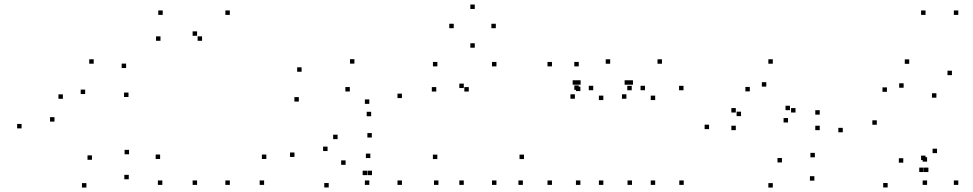

<svg xmlns="http://www.w3.org/2000/svg" viewBox="-20 -822 4380 864"><path d="M77.1 -244.3V-264.3H57.1V-244.3ZM368.8 22V2H348.8V22ZM559.5 -15.2V-35.2H539.5V-15.2ZM560.7 -127.7V-147.7H540.7V-127.7ZM393.8 -102.9V-122.9H373.8V-102.9ZM225.2 -274.8V-294.8H205.2V-274.8ZM263 -377.4V-397.4H243V-377.4ZM363.2 -398.8V-418.8H343.2V-398.8ZM558.2 -385.5V-405.5H538.2V-385.5ZM547.5 -515.8V-535.8H527.5V-515.8ZM401.6 -535.3V-555.3H381.6V-535.3Z M1014.2 -755V-775H994.2V-755ZM712.2 -755V-775H692.2V-755ZM702.2 -638.4V-658.4H682.2V-638.4ZM889.3 -638.4V-658.4H869.3V-638.4ZM866.8 -660.9V-680.9H846.8V-660.9ZM866.8 10V-10H846.8V10ZM1014.2 10V-10H994.2V10ZM1168.5 10V-10H1148.5V10ZM1178.5 -106.6V-126.6H1158.5V-106.6ZM700.5 -106.6V-126.6H680.5V-106.6ZM710.5 10V-10H690.5V10Z M1788.7 -380.6V-400.6H1768.7V-380.6ZM1574.9 -535.7V-555.7H1554.9V-535.7ZM1337.2 -499.1V-519.1H1317.2V-499.1ZM1324.7 -365V-385H1304.7V-365ZM1554.2 -410.3V-430.3H1534.2V-410.3ZM1641.9 -354.6V-374.6H1621.9V-354.6ZM1641.9 10V-10H1621.9V10ZM1788.7 10V-10H1768.7V10ZM1650.2 -298.9V-318.9H1630.2V-298.9ZM1305.1 -115.8V-135.8H1285.1V-115.8ZM1459.2 21.6V1.6H1439.2V21.6ZM1631.9 -33.9V-53.9H1611.9V-33.9ZM1653.9 -33.9V-53.9H1633.9V-33.9ZM1646.5 -110.8V-130.8H1626.5V-110.8ZM1535.2 -80.3V-100.3H1515.2V-80.3ZM1454 -142.3V-162.3H1434V-142.3ZM1499.2 -195.9V-215.9H1479.2V-195.9ZM1653.2 -203.2V-223.2H1633.2V-203.2Z M1943.2 -410.1V-430.1H1923.2V-410.1ZM2089.5 -410.1V-430.1H2069.5V-410.1ZM2067 -425.8V-445.8H2047V-425.8ZM2067 10V-10H2047V10ZM2214 10V-10H2194V10ZM2214 -523.3V-543.3H2194V-523.3ZM1948.2 -523.3V-543.3H1928.2V-523.3ZM2332.9 10V-10H2312.9V10ZM2337.9 -106.2V-126.2H2317.9V-106.2ZM1948 -106.2V-126.2H1928V-106.2ZM1953 10V-10H1933V10ZM2211.2 -695.1V-715.1H2191.2V-695.1ZM2116.5 -781.6V-801.6H2096.5V-781.6ZM2021.8 -695.1V-715.1H2001.8V-695.1ZM2116.5 -607.3V-627.3H2096.5V-607.3Z M2584.4 -417.6V-437.6H2564.4V-417.6ZM2584.4 -523.3V-543.3H2564.4V-523.3ZM2463.8 -523.3V-543.3H2443.8V-523.3ZM2463.8 10V-10H2443.8V10ZM2591.7 10V-10H2571.7V10ZM2591.7 -412.2V-432.2H2571.7V-412.2ZM2822.8 -415.8V-435.8H2802.8V-415.8ZM2725.8 -535.2V-555.2H2705.8V-535.2ZM2592.8 -440.8V-460.8H2572.8V-440.8ZM2577 -440.8V-460.8H2557V-440.8ZM2567 -377.7V-397.7H2547V-377.7ZM2649.5 -416V-436H2629.5V-416ZM2695 -371.7V-391.7H2675V-371.7ZM2695 10V-10H2675V10ZM2823.9 10V-10H2803.9V10ZM3055.8 -415.8V-435.8H3035.8V-415.8ZM2958.8 -535.2V-555.2H2938.8V-535.2ZM2828.3 -440.8V-460.8H2808.3V-440.8ZM2810.8 -440.8V-460.8H2790.8V-440.8ZM2798.8 -377.7V-397.7H2778.8V-377.7ZM2882.5 -416V-436H2862.5V-416ZM2928.3 -371.7V-391.7H2908.3V-371.7ZM2928.3 10V-10H2908.3V10ZM3056.8 10V-10H3036.8V10Z M3428.3 -432.2V-452.2H3408.3V-432.2ZM3534.8 -326.2V-346.2H3514.8V-326.2ZM3526.1 -270.8V-290.8H3506.1V-270.8ZM3559.8 -315.7V-335.7H3539.8V-315.7ZM3291.1 -315.7V-335.7H3271.1V-315.7ZM3291.1 -236.3V-256.3H3271.1V-236.3ZM3668.8 -236.3V-256.3H3648.8V-236.3ZM3668.8 -306.1V-326.1H3648.8V-306.1ZM3457.6 -535.3V-555.3H3437.6V-535.3ZM3170.8 -241V-261H3150.8V-241ZM3457.6 22V2H3437.6V22ZM3644.7 -9.1V-29.1H3624.7V-9.1ZM3646.9 -114.1V-134.1H3626.9V-114.1ZM3498.7 -91V-111H3478.7V-91ZM3314.7 -299.5V-319.5H3294.7V-299.5ZM3354.2 -410.8V-430.8H3334.2V-410.8Z M4151.9 -94.7V-114.7H4131.9V-94.7ZM4151.9 10V-10H4131.9V10ZM4292.3 10V-10H4272.3V10ZM4292.3 -755V-775H4272.3V-755ZM4144.9 -755V-775H4124.9V-755ZM4144.9 -101.7V-121.7H4124.9V-101.7ZM3974.4 21.5V1.5H3954.4V21.5ZM4136.6 -47.8V-67.8H4116.6V-47.8ZM4157.8 -47.8V-67.8H4137.8V-47.8ZM4196.6 -132.9V-152.9H4176.6V-132.9ZM4044.8 -90V-110H4024.8V-90ZM3925.6 -260.6V-280.6H3905.6V-260.6ZM3971.2 -408.8V-428.8H3951.2V-408.8ZM4046.3 -427.2V-447.2H4026.3V-427.2ZM4193.8 -382.4V-402.4H4173.8V-382.4ZM4263.7 -483.8V-503.8H4243.7V-483.8ZM4071.5 -534.8V-554.8H4051.5V-534.8ZM3772.5 -226.7V-246.7H3752.5V-226.7Z"/></svg>

Font: Monaspace Argon Dots Var
Style: Regular
Weight: 400
Designer: Riley Cran and the Lettermatic Team
Version: Version 1.100 (Monaspace Argon Dots)